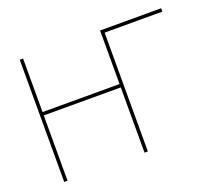

<svg xmlns="http://www.w3.org/2000/svg" viewBox="-120 -904 1238 1078"><g transform="rotate(-20 498.5 -365.0)"><path d="M591 -710V0H571V-390H111V0H91V-730H111V-410H571V-730H936V-710Z"/></g></svg>

Font: Mplus 1p Thin
Style: Regular
Weight: 250
Version: Version 1.061